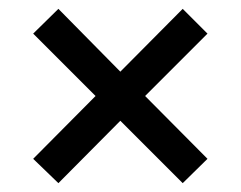

<svg xmlns="http://www.w3.org/2000/svg" viewBox="-20 -551 544 434"><path d="M393 -137 252 -278 112 -137 55 -192 196 -334 55 -475 112 -531 252 -389 393 -531 449 -475 308 -334 449 -192Z"/></svg>

Font: UN Bangla
Style: Bold
Weight: 700
Designer: Desinged by Rajon, Unicode developed by Rashed (IMGN)
Version: Version 2.001;March 19, 2023;FontCreator 14.0.0.2901 64-bit